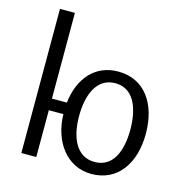

<svg xmlns="http://www.w3.org/2000/svg" viewBox="-115 -886 967 1006"><g transform="rotate(15 369.0 -383.5)"><path d="M691 -264C691 -102 610 13 469 13C335 13 250 -104 247 -252H168V2H87V-780H168V-315H249C264 -450 343 -542 468 -542C611 -542 691 -427 691 -264ZM607 -264C607 -379 569 -479 469 -479C368 -479 329 -379 329 -264C329 -148 370 -52 469 -52C569 -52 607 -148 607 -264Z"/></g></svg>

Font: Repo Regular
Style: Regular
Weight: 400
Designer: Stefan Peev
Foundry: Context Ltd
Version: Version 1.502